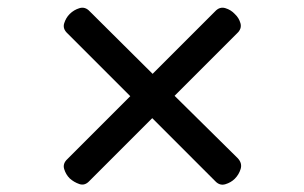

<svg xmlns="http://www.w3.org/2000/svg" viewBox="-20 -691 803 507"><path d="M600 -219Q590 -209 575 -204.5Q560 -200 548 -213L382 -379L216 -213Q204 -200 189.5 -205Q175 -210 164 -220Q154 -230 149.5 -244.5Q145 -259 158 -271L324 -437L158 -603Q145 -615 149.5 -629.5Q154 -644 164 -654Q175 -665 190 -669.5Q205 -674 217 -661L383 -496L548 -661Q560 -674 575 -669.5Q590 -665 600 -654Q611 -644 615 -629.5Q619 -615 606 -603L441 -438L608 -273Q620 -260 615.5 -245Q611 -230 600 -219Z"/></svg>

Font: Playwrite AR
Style: Regular
Weight: 400
Designer: Veronika Burian, José Scaglione
Foundry: TypeTogether
Version: Version 1.002